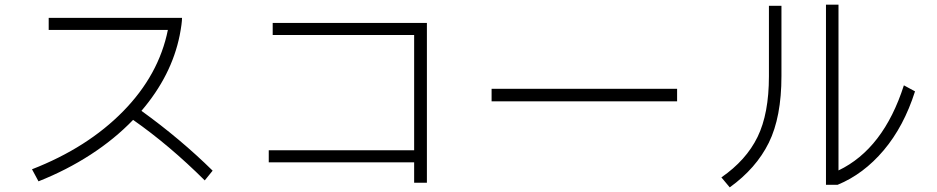

<svg xmlns="http://www.w3.org/2000/svg" viewBox="-20 -790 4040 828"><path d="M863 -12Q710 -164 554 -273Q474 -190 370.5 -123Q267 -56 146 -8L118 -60Q357 -153 511 -310Q665 -467 704 -661H190V-713H765Q765 -690 755 -638Q720 -464 590 -312Q759 -190 897 -54Z M1821 -2H1766V-90H1139V-142H1766V-639H1156V-691H1821Z M2900 -353H2100V-407H2900Z M3926 -396Q3878 -245 3791 -142Q3704 -39 3592 7H3542V-770H3596V-55Q3790 -148 3878 -422ZM3296 -765H3350V-462Q3350 -285 3295.5 -174.5Q3241 -64 3127 18L3091 -25Q3198 -99 3247 -199.5Q3296 -300 3296 -461Z"/></svg>

Font: IBM Plex Sans JP Light
Style: Regular
Weight: 300
Designer: Mike Abbink; Paul van der Laan; Pieter van Rosmalen; Wujin Sim; Yejin Wi; Jinhee Kim; Boomi Park; Yona Kim; Kichan Ma
Foundry: Sandoll Inc.
Version: Version 1.002